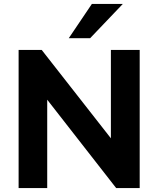

<svg xmlns="http://www.w3.org/2000/svg" viewBox="-20 -960 807 980"><path d="M75 0V-705H193L568 -226H546V-705H693V0H573L200 -478H221V0ZM331 -765 449 -940H607L440 -765Z"/></svg>

Font: Nunito Sans 11pt ExtraBold
Style: Regular
Weight: 800
Version: Version 3.101;gftools[0.9.27]